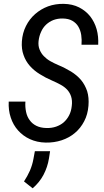

<svg xmlns="http://www.w3.org/2000/svg" viewBox="-20 -741 547 1011"><path d="M357.9 -183.1C356 -165 351.6 -148.4 344.2 -134.3C336.9 -119.6 327.1 -107.4 315.9 -97.2C304.2 -86.9 290.5 -79.6 275.4 -74.2C259.8 -68.8 242.7 -66.4 224.6 -66.9C203.6 -67.4 186 -71.3 171.4 -78.6C156.7 -85.9 145 -95.7 136.2 -108.4C127 -120.6 120.6 -135.3 117.2 -152.3C113.8 -168.9 112.3 -187 113.8 -206.1H25.9C24.4 -176.3 27.8 -147.9 36.6 -122.1C44.9 -96.2 58.1 -73.2 75.2 -54.2C92.3 -35.2 112.8 -19.5 137.7 -8.3C162.1 2.9 189.9 9.3 220.7 9.8C250.5 10.3 278.3 6.3 304.7 -2.4C331.1 -11.2 354.5 -23.9 374.5 -41C394.5 -57.6 410.6 -78.1 423.3 -102.5C436 -126.5 443.4 -153.8 445.8 -184.1C448.2 -212.9 445.8 -238.8 439 -260.7C431.6 -282.7 420.9 -302.7 406.7 -319.8C392.1 -336.9 374.5 -351.6 354 -364.3C333 -377 310.5 -388.7 285.6 -398.9C271.5 -404.8 258.3 -411.6 245.1 -418.9C231.9 -426.3 220.7 -435.1 210.9 -445.3C201.2 -455.1 193.8 -466.8 188.5 -480C183.1 -493.2 181.2 -507.8 183.1 -524.9C185.1 -542.5 189.5 -558.6 196.3 -573.2C202.6 -587.9 211.4 -600.6 222.7 -611.3C233.9 -621.6 246.6 -629.9 261.7 -635.7C276.4 -641.1 293 -644 311 -643.6C331.1 -643.1 348.1 -639.2 361.3 -631.3C374.5 -623.5 385.3 -613.3 392.6 -600.6C399.9 -587.9 405.3 -573.2 407.7 -556.6C410.2 -540 410.6 -522.9 409.2 -505.4H497.1C498.5 -534.2 496.1 -561.5 488.8 -587.4C481.4 -613.3 469.7 -635.7 454.6 -655.3C439 -674.8 419.4 -690.4 396.5 -702.1C373 -713.9 346.2 -720.2 315.4 -720.7C286.1 -721.2 258.8 -716.8 232.9 -707.5C207 -697.8 184.6 -684.1 165 -667C145 -649.4 128.9 -628.4 116.7 -604C104.5 -579.6 97.2 -552.7 95.2 -523.4C93.3 -496.6 96.2 -472.2 104 -451.2C111.3 -429.7 122.6 -410.6 137.2 -394C151.9 -377.4 169.4 -362.8 189.5 -350.6C209.5 -337.9 231 -326.7 253.9 -316.9C270 -310.1 284.7 -302.7 298.3 -295.4C312 -288.1 323.7 -279.3 333.5 -269C342.8 -258.8 350.1 -246.6 354.5 -232.9C358.9 -218.8 360.4 -202.1 357.9 -183.1ZM237.8 93.3 243.7 55.2H163.6L156.2 95.2C152.3 117.2 146 137.7 137.7 157.2C128.9 176.8 118.7 195.8 106.4 214.4L151.9 250.5C175.8 230 194.8 206.5 209 179.7C223.1 152.8 232.9 124 237.8 93.3Z"/></svg>

Font: Roboto Condensed
Style: Italic
Weight: 400
Designer: Google
Version: Version 1.000;PS 001.000;hotconv 1.0.88;makeotf.lib2.5.64775